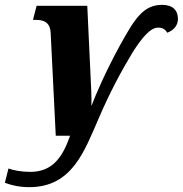

<svg xmlns="http://www.w3.org/2000/svg" viewBox="-105 -560 754 792"><path d="M16 212C194 212 244 60 301 -69C347 -177 396 -268 442 -344C481 -405 515 -446 547 -446C565 -446 576 -440 585 -425C614 -436 629 -457 629 -482C629 -517 608 -540 564 -540C486 -540 451 -483 391 -375C329 -262 288 -165 273 -125H272C273 -159 271 -202 269 -237L255 -536H46L31 -478H44C84 -478 102 -461 104 -425L125 0H184C155 83 115 149 20 149C-15 149 -49 143 -70 135L-85 194C-56 205 -23 212 16 212Z"/></svg>

Font: Noto Serif Condensed Black
Style: Italic
Weight: 900
Width: 3
Italic angle: -12°
Designer: Monotype Design Team
Foundry: Monotype Imaging Inc.
Version: Version 2.013